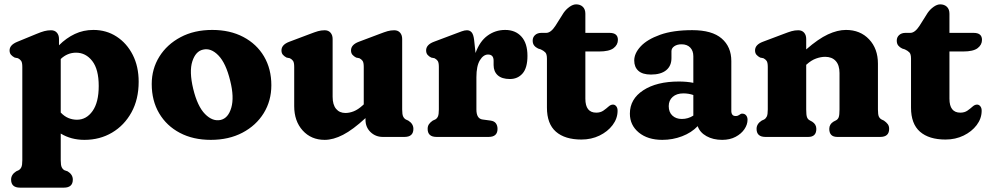

<svg xmlns="http://www.w3.org/2000/svg" viewBox="-20 -629 4552 882"><path d="M251 -450V-421Q284.5 -454.5 323.8 -473Q363 -491.5 409 -491.5Q468.5 -491.5 515.5 -461Q562.5 -430.5 589.8 -377Q617 -323.5 617 -253.5Q617 -173 584 -113Q551 -53 494.8 -19.8Q438.5 13.5 368 13.5Q306.5 13.5 259 -15.5V107Q259 130 263.5 139.2Q268 148.5 276 153L290.5 158Q314.5 172.5 314.5 196Q314.5 233 273.5 233H72Q31 233 31 196Q31 173 54.5 158L65.5 153Q73.5 148.5 78 139.2Q82.5 130 82.5 107V-321.5Q82.5 -342 77 -349.5Q71.5 -357 62.5 -361.5L47.5 -364.5Q37 -370 30.5 -377.5Q24 -385 24 -397.5Q24 -422.5 59.5 -437L147 -473Q168.5 -482 183.5 -486Q198.5 -490 214.5 -490Q231.5 -490 241.2 -479Q251 -468 251 -450ZM329.5 -387Q289.5 -387 259 -358V-112Q275.5 -94.5 294.2 -86.8Q313 -79 333.5 -79Q377 -79 405.2 -119Q433.5 -159 433.5 -234Q433.5 -310.5 403.8 -348.8Q374 -387 329.5 -387Z M955 -491.5Q1036.5 -491.5 1097.8 -459.2Q1159 -427 1192.8 -369.8Q1226.5 -312.5 1226.5 -237.5Q1226.5 -166 1191.5 -109.2Q1156.5 -52.5 1093.8 -19.5Q1031 13.5 948.5 13.5Q867 13.5 806 -18.8Q745 -51 711 -108.8Q677 -166.5 677 -243Q677 -312.5 712 -368.8Q747 -425 809.5 -458.2Q872 -491.5 955 -491.5ZM993.5 -78Q1028.5 -86 1042.5 -134.2Q1056.5 -182.5 1037.5 -258Q1018 -338.5 983.5 -374.2Q949 -410 912.5 -401Q878.5 -393.5 863.5 -347Q848.5 -300.5 867.5 -221Q887 -140.5 921.8 -105.2Q956.5 -70 993.5 -78Z M1331.5 -141.5V-321.5Q1331.5 -342 1326 -349.5Q1320.5 -357 1311.5 -361.5L1296.5 -364.5Q1286 -370 1279.5 -377.5Q1273 -385 1273 -397.5Q1273 -423.5 1308.5 -437L1404 -473Q1426 -481.5 1440.8 -485.8Q1455.5 -490 1471.5 -490Q1488.5 -490 1498.2 -479Q1508 -468 1508 -450V-184.5Q1508 -148 1523.8 -129Q1539.5 -110 1567 -110Q1585.5 -110 1605 -117.8Q1624.5 -125.5 1645.5 -144.5L1651 -149.5V-321.5Q1651 -342 1645.5 -349.5Q1640 -357 1631 -361.5L1616 -364.5Q1605.5 -370 1599 -377.5Q1592.5 -385 1592.5 -397.5Q1592.5 -423.5 1628 -437L1723.5 -473Q1745.5 -481.5 1760.2 -485.8Q1775 -490 1791 -490Q1808 -490 1817.8 -479Q1827.5 -468 1827.5 -450V-126Q1827.5 -103 1832 -93.8Q1836.5 -84.5 1844.5 -80L1855.5 -75Q1879 -60.5 1879 -37Q1879 0 1838 0H1738.5Q1705.5 0 1682.2 -22.2Q1659 -44.5 1659 -79V-86.5Q1601 -33 1556 -9.8Q1511 13.5 1471.5 13.5Q1409.5 13.5 1370.5 -29.5Q1331.5 -72.5 1331.5 -141.5Z M2158 -445.5 2164.5 -385.5Q2183.5 -439 2219.5 -465.2Q2255.5 -491.5 2300.5 -491.5Q2347.5 -491.5 2375.2 -461Q2403 -430.5 2403 -372.5Q2403 -317.5 2380.8 -291.8Q2358.5 -266 2322.5 -266Q2285.5 -266 2266.5 -283.2Q2247.5 -300.5 2247.5 -330V-350Q2247.5 -378.5 2222 -378.5Q2200.5 -378.5 2184.5 -352.2Q2168.5 -326 2168.5 -274.5V-126Q2168.5 -83.5 2197 -80L2234 -75Q2251 -72.5 2258.2 -62.2Q2265.5 -52 2265.5 -37Q2265.5 0 2224.5 0H1985.5Q1944.5 0 1944.5 -37Q1944.5 -50 1950.8 -58.8Q1957 -67.5 1968 -75L1979 -80Q1987 -84 1991.5 -93.5Q1996 -103 1996 -126V-321.5Q1996 -342 1990.5 -349.5Q1985 -357 1976 -361.5L1961 -364.5Q1950.5 -369.5 1944 -377.2Q1937.5 -385 1937.5 -397.5Q1937.5 -423.5 1973 -437L2068.5 -473Q2088 -480.5 2101.2 -485.2Q2114.5 -490 2125 -490Q2138.5 -490 2146.8 -480.2Q2155 -470.5 2158 -445.5Z M2464.5 -402 2452 -406Q2440.5 -411.5 2433.8 -420Q2427 -428.5 2427 -442.5Q2427 -458 2438 -468Q2449 -478 2467 -478H2489Q2510.5 -478 2531.5 -510.5L2569 -570Q2580.5 -586.5 2596.5 -597.8Q2612.5 -609 2626.5 -609Q2645.5 -609 2657.2 -597.8Q2669 -586.5 2669 -566V-478H2780Q2818.5 -478 2818.5 -446Q2818.5 -423 2798.5 -407.8Q2778.5 -392.5 2732 -392.5H2669V-175.5Q2669 -111.5 2719 -111.5Q2738.5 -111.5 2752 -121Q2765.5 -130.5 2775.8 -139.8Q2786 -149 2797 -148.5Q2805.5 -148 2811.5 -140Q2817.5 -132 2817 -118.5Q2816.5 -84 2794 -54.2Q2771.5 -24.5 2734 -6.2Q2696.5 12 2651 12Q2575 12 2533.8 -24Q2492.5 -60 2492.5 -134.5V-359.5Q2492.5 -380.5 2485 -388.2Q2477.5 -396 2464.5 -402Z M2873.5 -107Q2873.5 -174 2935 -214.2Q2996.5 -254.5 3098.5 -254.5Q3135.5 -254.5 3165 -248.5V-370.5Q3165 -396 3150.5 -410.8Q3136 -425.5 3111 -425.5Q3090.5 -425.5 3077.5 -416.5Q3064.5 -407.5 3064.5 -394V-362Q3064.5 -326 3040 -306.2Q3015.5 -286.5 2970.5 -286.5Q2931.5 -286.5 2912.5 -303.8Q2893.5 -321 2893.5 -351Q2893.5 -384 2923.2 -416Q2953 -448 3012.2 -469.2Q3071.5 -490.5 3160 -490.5Q3251 -490.5 3295.2 -452.2Q3339.5 -414 3339.5 -348.5V-117Q3339.5 -108.5 3344.2 -102.2Q3349 -96 3359.5 -96Q3366 -96 3369.8 -97.8Q3373.5 -99.5 3376.5 -101.5Q3379.5 -103.5 3382.2 -105.2Q3385 -107 3389.5 -107Q3401 -107 3407.5 -99Q3414 -91 3414 -79Q3414 -57 3399.8 -35.8Q3385.5 -14.5 3359.2 -0.5Q3333 13.5 3297.5 13.5Q3256 13.5 3225.5 -3.5Q3195 -20.5 3185 -49.5Q3156.5 -19.5 3113.2 -3Q3070 13.5 3022.5 13.5Q2955.5 13.5 2914.5 -20.2Q2873.5 -54 2873.5 -107ZM3052 -141.5Q3052 -113.5 3068.8 -98Q3085.5 -82.5 3112 -82.5Q3141 -82.5 3165 -98V-192.5Q3143.5 -200 3119 -200Q3088.5 -200 3070.2 -184Q3052 -168 3052 -141.5Z M3683.5 -450V-402Q3739 -450.5 3783.2 -471Q3827.5 -491.5 3866 -491.5Q3931.5 -491.5 3972.2 -448.5Q4013 -405.5 4013 -336.5V-126Q4013 -102.5 4017.2 -93.5Q4021.5 -84.5 4030 -80L4040.5 -75Q4052 -67 4058.2 -58.5Q4064.5 -50 4064.5 -37Q4064.5 0 4023.5 0H3826.5Q3789.5 0 3789.5 -37Q3789.5 -58 3808.5 -70L3820 -76Q3829 -80.5 3832.8 -90.5Q3836.5 -100.5 3836.5 -126V-293.5Q3836.5 -330 3819 -349Q3801.5 -368 3770.5 -368Q3751 -368 3729 -360.2Q3707 -352.5 3685 -332.5L3683.5 -331.5V-126Q3683.5 -100.5 3687.2 -90.5Q3691 -80.5 3700 -76L3711 -70Q3730 -58 3730 -37Q3730 0 3693 0H3496.5Q3455.5 0 3455.5 -37Q3455.5 -60 3479 -75L3490 -80Q3498 -84.5 3502.5 -93.8Q3507 -103 3507 -126V-321.5Q3507 -342 3501.5 -349.5Q3496 -357 3487 -361.5L3472 -364.5Q3461.5 -370 3455 -377.5Q3448.5 -385 3448.5 -397.5Q3448.5 -423.5 3484 -437L3579.5 -473Q3601.5 -481.5 3616.2 -485.8Q3631 -490 3647 -490Q3664 -490 3673.8 -479Q3683.5 -468 3683.5 -450Z M4137 -402 4124.5 -406Q4113 -411.5 4106.2 -420Q4099.5 -428.5 4099.5 -442.5Q4099.5 -458 4110.5 -468Q4121.5 -478 4139.5 -478H4161.5Q4183 -478 4204 -510.5L4241.5 -570Q4253 -586.5 4269 -597.8Q4285 -609 4299 -609Q4318 -609 4329.8 -597.8Q4341.5 -586.5 4341.5 -566V-478H4452.5Q4491 -478 4491 -446Q4491 -423 4471 -407.8Q4451 -392.5 4404.5 -392.5H4341.5V-175.5Q4341.5 -111.5 4391.5 -111.5Q4411 -111.5 4424.5 -121Q4438 -130.5 4448.2 -139.8Q4458.5 -149 4469.5 -148.5Q4478 -148 4484 -140Q4490 -132 4489.5 -118.5Q4489 -84 4466.5 -54.2Q4444 -24.5 4406.5 -6.2Q4369 12 4323.5 12Q4247.5 12 4206.2 -24Q4165 -60 4165 -134.5V-359.5Q4165 -380.5 4157.5 -388.2Q4150 -396 4137 -402Z"/></svg>

Font: Fraunces 9pt S100
Style: Bold
Weight: 700
Version: Version 1.000; ttfautohint (v1.8.3)